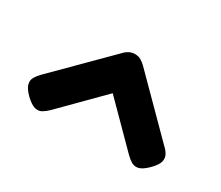

<svg xmlns="http://www.w3.org/2000/svg" viewBox="-63 -651 628 545"><g transform="rotate(30 251.5 -378.0)"><path d="M252 -516Q263 -516 271.5 -511Q280 -506 288 -498L453 -332Q463 -323 468.5 -313Q474 -303 471 -290.5Q468 -278 451 -261Q434 -244 421.5 -241Q409 -238 399 -244Q389 -250 380 -259L252 -388L124 -259Q115 -250 105 -244Q95 -238 82.5 -241Q70 -244 52 -261Q35 -278 32 -290.5Q29 -303 35 -313Q41 -323 50 -332L216 -498Q223 -506 232 -511Q241 -516 252 -516Z"/></g></svg>

Font: Fredoka Light Medium
Style: Regular
Weight: 500
Version: Version 2.001